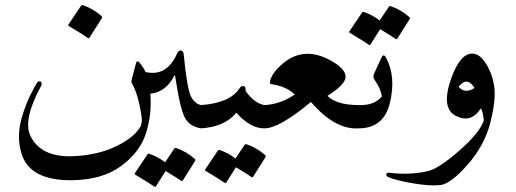

<svg xmlns="http://www.w3.org/2000/svg" viewBox="-20 -498 2003 745"><path d="M536.1 -234.9Q560.5 -197.8 564.2 -119.9Q567.9 -42 543.7 26.6Q519.5 95.2 449.2 146.7Q378.9 198.2 265.6 201.2Q96.2 205.1 63.5 98.1Q43.5 32.2 64.2 -40.5Q85 -113.3 123.5 -176.3Q127.4 -182.6 133.3 -182.4Q139.2 -182.1 141.1 -177.2Q143.1 -172.4 139.6 -165Q68.4 -33.2 97.7 28.3Q138.7 115.2 270.5 107.9Q367.2 102.1 435.8 67.1Q504.4 32.2 526.4 -9.3Q527.3 -11.7 530 -23.9Q532.7 -36.1 521.5 -89.8Q510.3 -143.6 490.7 -177.2Q488.8 -180.2 491.2 -190.4L507.8 -252.9Q510.7 -263.2 517.1 -258.8Q523.4 -254.4 536.1 -234.9ZM294.4 -475.6Q296.9 -479.5 302.7 -477.5Q342.3 -463.9 373.5 -436Q377.9 -432.1 375 -427.2L327.1 -351.6Q324.2 -347.2 317.1 -353Q310.1 -358.9 247.1 -397Q243.2 -399.4 245.6 -402.8Z M761.2 0Q716.8 -6.3 697.8 -40.5Q678.7 -74.7 659.7 -202.1Q658.7 -208.5 655.8 -203.1Q624 -142.6 567.4 -134.8Q532.7 -130.4 525.4 -173.8Q518.1 -223.6 551.3 -217.3Q628.4 -203.1 667 -290Q672.4 -303.2 681.9 -302.2Q691.4 -301.3 692.9 -286.6Q705.6 -156.2 720.2 -125.5Q734.9 -94.7 761.2 -90.3Q787.6 -85.9 781.5 -42Q775.4 2 761.2 0ZM656.2 78.6Q658.7 74.7 664.6 76.7Q704.1 90.3 735.4 118.2Q739.7 122.1 736.8 127L689 202.6Q686 207 679.2 201.2Q672.9 195.8 622.6 165.5L585 225.1Q582 229.5 575 223.6Q567.9 217.8 504.9 179.7Q501 177.2 503.4 173.8L552.2 101.1Q554.7 97.2 560.5 99.1Q593.3 110.4 620.6 131.8Z M1005.4 -90.3Q1022 -86.4 1023.9 -78.6Q1025.9 -70.8 1023.9 -55.2Q1016.6 0 1005.4 0Q951.7 0.5 897 -60.5Q852.5 -6.3 761.2 0Q752 0.5 748.5 -15.1L739.7 -56.6Q737.3 -66.9 743.9 -78.1Q750.5 -89.4 761.2 -90.3Q872.6 -98.6 909.7 -155.8Q915 -164.1 923.3 -164.1Q931.6 -164.1 932.4 -154.8Q933.1 -145.5 934.6 -142.6Q967.3 -97.7 1005.4 -90.3ZM929.2 64Q931.6 60.1 937.5 62Q977.1 75.7 1008.3 103.5Q1012.7 107.4 1009.8 112.3L961.9 188Q959 192.4 952.1 186.5Q945.8 181.2 895.5 150.9L857.9 210.4Q855 214.8 847.9 209Q840.8 203.1 777.8 165Q773.9 162.6 776.4 159.2L825.2 86.4Q827.6 82.5 833.5 84.5Q866.2 95.7 893.6 117.2Z M1371.6 -90.3Q1406.7 -90.3 1401.9 -54.7Q1394 -1.5 1371.6 0Q1279.8 6.3 1186.5 -102.5Q1062.5 1 1005.4 0Q981.4 -0.5 974.6 -38.1Q965.8 -88.9 1005.4 -90.3Q1067.4 -92.8 1123.5 -131.3Q1091.3 -163.1 1032.7 -171.4Q1025.9 -172.4 1027.8 -182.1Q1032.7 -213.4 1079.6 -253.4Q1165.5 -322.8 1272.5 -257.8Q1323.2 -227.1 1320.8 -197.8Q1318.4 -168.5 1250.5 -126Q1286.1 -90.3 1371.6 -90.3Z M1431.2 -211.4 1459.5 -273.4Q1468.3 -292.5 1478 -273.9Q1517.6 -201.2 1492.7 -98.1Q1468.8 0 1371.6 0Q1360.8 0 1350.6 -50.8Q1342.8 -91.3 1371.6 -90.3Q1430.7 -87.9 1460.4 -122.1Q1461.9 -124 1460.9 -128.9Q1455.1 -157.7 1434.1 -187Q1425.3 -199.2 1431.2 -211.4ZM1488.8 -471.7Q1491.2 -475.6 1497.1 -473.6Q1536.6 -460 1567.9 -432.1Q1572.3 -428.2 1569.3 -423.3L1521.5 -347.7Q1518.6 -343.3 1511.7 -349.1Q1505.4 -354.5 1455.1 -384.8L1417.5 -325.2Q1414.6 -320.8 1407.5 -326.7Q1400.4 -332.5 1337.4 -370.6Q1333.5 -373 1335.9 -376.5L1384.8 -449.2Q1387.2 -453.1 1393.1 -451.2Q1425.8 -439.9 1453.1 -418.5Z M1731 -194.3Q1765.6 -291 1813 -290Q1841.3 -290 1866.2 -250.2Q1891.1 -210.4 1897.9 -160.6Q1904.8 -110.8 1882.6 -22.5Q1860.4 65.9 1794.7 140.6Q1729 215.3 1689.2 220Q1649.4 224.6 1584 213.6Q1518.6 202.6 1488.3 189.9Q1477.5 185.5 1479 178.2Q1480.5 170.9 1491.7 172.4Q1570.3 182.1 1640.1 166Q1682.6 156.2 1762.5 86.2Q1842.3 16.1 1857.4 -31.2Q1852.5 -72.3 1845.2 -76.7Q1807.6 -18.6 1748.8 -48.3Q1689.9 -78.1 1731 -194.3ZM1821.3 -156.7Q1792.5 -203.6 1759.3 -161.1Q1784.7 -132.8 1821.3 -156.7Z"/></svg>

Font: Amiri
Style: Regular
Weight: 400
Designer: Khaled Hosny
Version: Version 000.108